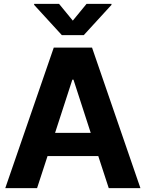

<svg xmlns="http://www.w3.org/2000/svg" viewBox="-20 -974 754 994"><path d="M171.9 0H7.3L258.3 -727.5H456.5L707 0H543L488.8 -166H226.1ZM354.5 -561.5 265.1 -286.1H449.7L360.4 -561.5ZM285.6 -954.1 356.9 -867.2 428.2 -954.1H557.1V-948.7L413.6 -792H300.3L156.7 -948.7V-954.1Z"/></svg>

Font: Inter Tight
Style: Bold
Weight: 700
Designer: Rasmus Andersson
Foundry: rsms
Version: Version 3.004; ttfautohint (v1.8.4.7-5d5b)